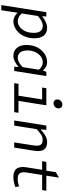

<svg xmlns="http://www.w3.org/2000/svg" viewBox="998 -1802 1009 3046"><g transform="rotate(90 1503.0 -279.5)"><path d="M61 205.1 173.8 -509.8H242.2L237.8 -443.8H241.2Q281.7 -479 330.1 -500.5Q378.4 -522 421.9 -522Q502.9 -522 545.4 -468.5Q587.9 -415 587.9 -320.8Q587.9 -245.1 564.2 -180.9Q540.5 -116.7 502 -75Q463.4 -33.2 415.3 -10Q367.2 13.2 316.9 13.2Q282.7 13.2 246.1 -4.9Q209.5 -22.9 182.1 -54.2L168 43L143.1 205.1ZM314 -56.2Q392.6 -56.2 447.3 -127.2Q502 -198.2 502 -311Q502 -377.9 474.6 -415.5Q447.3 -453.1 390.1 -453.1Q320.8 -453.1 233.9 -375L193.8 -118.2Q221.2 -87.4 253.9 -71.8Q286.6 -56.2 314 -56.2Z M868.7 13.2Q786.6 13.2 740.2 -42.2Q693.8 -97.7 693.8 -196.8Q693.8 -255.4 709.2 -307.6Q724.6 -359.9 751.2 -398.4Q777.8 -437 812.3 -465.3Q846.7 -493.7 885.5 -507.8Q924.3 -522 963.4 -522Q1005.4 -522 1037.4 -505.4Q1069.3 -488.8 1099.6 -455.1L1119.6 -509.8H1187.5L1106.4 0H1038.6L1042.5 -67.9H1039.6Q1001 -32.7 956.1 -9.8Q911.1 13.2 868.7 13.2ZM896.5 -56.2Q968.3 -56.2 1045.4 -134.8L1086.4 -392.1Q1034.7 -453.1 968.8 -453.1Q920.4 -453.1 877.7 -422.9Q835 -392.6 807.9 -335.9Q780.8 -279.3 780.8 -209Q780.8 -137.2 810.8 -96.7Q840.8 -56.2 896.5 -56.2Z M1618.2 -624Q1591.8 -624 1575 -640.4Q1558.1 -656.7 1558.1 -683.1Q1558.1 -717.3 1582.5 -740.7Q1606.9 -764.2 1640.1 -764.2Q1666.5 -764.2 1683.3 -747.1Q1700.2 -730 1700.2 -703.1Q1700.2 -669.4 1675.8 -646.7Q1651.4 -624 1618.2 -624ZM1299.3 0 1310.1 -67.9H1499L1558.1 -442.9H1369.1L1380.4 -509.8H1651.4L1581.1 -67.9H1770L1759.3 0Z M1891.6 0 1972.7 -509.8H2041L2033.7 -420.9H2037.6Q2087.4 -469.2 2135.5 -495.6Q2183.6 -522 2236.8 -522Q2404.3 -522 2372.1 -316.9L2321.8 0H2239.7L2287.6 -306.2Q2299.8 -380.9 2279.1 -416Q2258.3 -451.2 2198.7 -451.2Q2157.7 -451.2 2121.3 -429.4Q2085 -407.7 2029.8 -356L1973.6 0Z M2789.6 13.2Q2737.8 13.2 2703.1 -2Q2668.5 -17.1 2652.1 -44.9Q2635.7 -72.8 2631.1 -111.3Q2626.5 -149.9 2635.3 -196.8L2674.3 -442.9H2537.6L2548.3 -509.8H2688.5L2712.4 -660.2L2798.3 -710L2767.6 -509.8H3006.3L2995.6 -442.9H2756.3L2717.3 -195.8Q2705.6 -124 2727.8 -89.6Q2750 -55.2 2818.4 -55.2Q2879.9 -55.2 2938.5 -78.1L2947.3 -18.1Q2861.3 13.2 2789.6 13.2Z"/></g></svg>

Font: Office Code Pro Italic
Style: Regular
Weight: 400
Italic angle: -9°
Designer: Nathan Rutzky & Paul D. Hunt
Foundry: Adobe Systems Incorporated
Version: Version 1.004;PS 001.004;hotconv 1.0.70;makeotf.lib2.5.58329